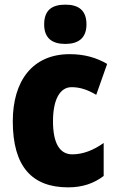

<svg xmlns="http://www.w3.org/2000/svg" viewBox="-20 -796 505 826"><path d="M261 -776C202 -776 170 -751 170 -691C170 -632 204 -607 261 -607C317 -607 352 -632 352 -691C352 -751 319 -776 261 -776ZM273 10C335 10 384 -7 426 -39V-181C383 -150 337 -132 291 -132C238 -132 208 -178 208 -274C208 -370 239 -421 288 -421C324 -421 357 -410 394 -388L441 -521C395 -548 343 -563 280 -563C119 -563 35 -447 35 -274C35 -78 119 10 273 10Z"/></svg>

Font: Noto Sans Thai Looped Condensed Black
Style: Regular
Weight: 900
Width: 3
Designer: Sasikarn Vongin, Ben Mitchell
Foundry: The Fontpad Ltd
Version: Version 1.001